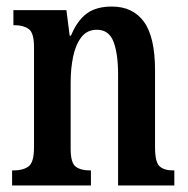

<svg xmlns="http://www.w3.org/2000/svg" viewBox="-20 -567 574 587"><path d="M17 0V-46H23Q50 -46 67 -58Q84 -70 84 -117V-423Q84 -467 67.5 -478.5Q51 -490 25 -490H21V-536H183L193 -458H197Q216 -504 245 -525.5Q274 -547 322 -547Q386 -547 420 -500.5Q454 -454 454 -352V-117Q454 -71 468 -58.5Q482 -46 509 -46H513V0H341V-340Q341 -403 327 -439.5Q313 -476 276 -476Q246 -476 228.5 -453Q211 -430 203.5 -393.5Q196 -357 196 -316V-112Q196 -69 211.5 -57.5Q227 -46 254 -46H258V0Z"/></svg>

Font: Noto Serif Thai ExtraCondensed SemiBold
Style: Regular
Weight: 600
Width: 2
Designer: Monotype Design Team
Foundry: Monotype Imaging Inc.
Version: Version 2.001; ttfautohint (v1.8.4.7-5d5b)